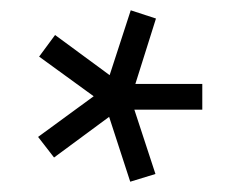

<svg xmlns="http://www.w3.org/2000/svg" viewBox="-20 -724 460 373"><path d="M373 -511H241L282 -386L233 -371L192 -497L85 -418L54 -458L162 -537L56 -614L87 -656L193 -578L234 -704L283 -688L243 -561H373Z"/></svg>

Font: TitilliumWeb-Regular
Style: Regular
Weight: 400
Version: Version 1.001;PS 57.000;hotconv 1.0.70;makeotf.lib2.5.55311